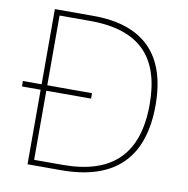

<svg xmlns="http://www.w3.org/2000/svg" viewBox="-80 -885 852 870"><g transform="rotate(10 346.0 -450.0)"><path d="M280 -807H103V-461H17V-436H103V-93H257C507 -93 628 -218 628 -457C628 -684 516 -807 280 -807ZM270 -782C502 -782 601 -668 601 -456C601 -229 489 -118 260 -118H129V-436H335V-461H129V-782Z"/></g></svg>

Font: Noto Sans Telugu UI Thin
Style: Regular
Weight: 100
Designer: Jelle Bosma - Monotype Design Team
Foundry: Monotype Imaging Inc.
Version: Version 2.005